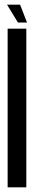

<svg xmlns="http://www.w3.org/2000/svg" viewBox="-20 -797 148 817"><path d="M12.5 0H92V-675H12.5ZM56.5 -701H95L65.5 -777H10Z"/></svg>

Font: Anybody UltraCondensed
Style: Regular
Weight: 400
Width: 1
Version: Version 1.113;gftools[0.9.25]